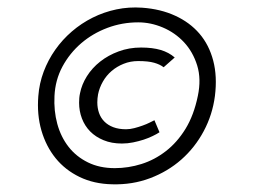

<svg xmlns="http://www.w3.org/2000/svg" viewBox="-20 -779 690 511"><path d="M358.5 -758.5Q407.5 -755 446.2 -737.2Q485 -719.5 510.8 -689.5Q536.5 -659.5 547.5 -617.5Q558.5 -575.5 552 -523.5Q545.5 -473.5 522.2 -430Q499 -386.5 462.8 -354.5Q426.5 -322.5 379.5 -304.8Q332.5 -287 278.5 -288.5Q230 -289.5 191.8 -308Q153.5 -326.5 128 -358Q102.5 -389.5 90.2 -431.8Q78 -474 82 -523.5Q84.5 -557 96.2 -588.2Q108 -619.5 127 -646.5Q146 -673.5 171.2 -695.2Q196.5 -717 226.5 -732Q256.5 -747 289.8 -754Q323 -761 358.5 -758.5ZM285.5 -331.5Q321.5 -331.5 356.5 -342.5Q391.5 -353.5 421.5 -376.8Q451.5 -400 473.8 -436.2Q496 -472.5 506.5 -523.5Q516 -568.5 504.8 -604.8Q493.5 -641 469.8 -666.5Q446 -692 413.5 -705.8Q381 -719.5 348 -719.5Q305 -719.5 265.8 -704.8Q226.5 -690 196 -663.8Q165.5 -637.5 146.2 -601.8Q127 -566 125 -523.5Q123 -484 132.5 -449.2Q142 -414.5 162.5 -388.2Q183 -362 214 -346.8Q245 -331.5 285.5 -331.5ZM415.5 -600Q406 -607.5 390.2 -612Q374.5 -616.5 348 -616.5Q327 -616.5 309 -609.2Q291 -602 277 -590Q263 -578 253.8 -561.8Q244.5 -545.5 241 -528Q239 -517 239 -506.5Q239 -491.5 243.5 -478.5Q248 -465.5 257.5 -455.8Q267 -446 281.5 -440.5Q296 -435 315.5 -435Q326 -435 337.5 -438Q349 -441 359.5 -444.8Q370 -448.5 378.5 -452.8Q387 -457 391 -459L404.5 -427Q397 -422 386 -416.8Q375 -411.5 362 -407.2Q349 -403 334.2 -400Q319.5 -397 304.5 -397Q277 -397 255.8 -405.8Q234.5 -414.5 220 -429.2Q205.5 -444 198 -463.8Q190.5 -483.5 190.5 -505.5Q190.5 -511.5 191 -518Q191.5 -524.5 193 -531Q197.5 -554 211.2 -576Q225 -598 246.5 -615Q268 -632 295.8 -642.2Q323.5 -652.5 355.5 -652.5Q386 -652.5 407.8 -646Q429.5 -639.5 445 -626Z"/></svg>

Font: B612 Mono
Style: Italic
Weight: 400
Italic angle: -10°
Version: Version 1.005